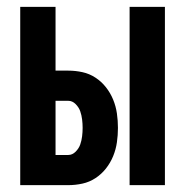

<svg xmlns="http://www.w3.org/2000/svg" viewBox="-20 -540 540 560"><path d="M358 0V-520H461V0ZM39 0V-520H142V-334H179Q200 -334 220.5 -329.5Q241 -325 258.5 -313.5Q276 -302 289 -285.5Q302 -269 310 -249.5Q318 -230 321 -209Q324 -188 324 -167Q324 -146 321 -125Q318 -104 310 -84.5Q302 -65 289 -48.5Q276 -32 258.5 -20.5Q241 -9 220.5 -4.5Q200 0 179 0ZM179 -88Q191 -88 200.5 -97.5Q210 -107 214 -118.5Q218 -130 219.5 -142.5Q221 -155 221 -167Q221 -179 219.5 -191.5Q218 -204 214 -215.5Q210 -227 200.5 -236.5Q191 -246 179 -246H142V-88Z"/></svg>

Font: Iosevka Custom
Style: Bold
Weight: 700
Monospace: yes
Designer: Belleve Invis
Foundry: Belleve Invis
Version: Version 30.3.3; ttfautohint (v1.8.3)